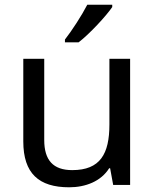

<svg xmlns="http://www.w3.org/2000/svg" viewBox="-20 -786 658 816"><path d="M457 -756V-766H351C328 -721 285 -655 256 -618V-606H314C361 -642 432 -719 457 -756ZM533 -536H445V-257C445 -132 406 -63 287 -63C206 -63 168 -105 168 -191V-536H79V-185C79 -49 145 10 274 10C343 10 409 -15 444 -71H448L461 0H533Z"/></svg>

Font: Noto Sans Mahajani
Style: Regular
Weight: 400
Designer: Monotype Design Team
Foundry: Monotype Imaging Inc.
Version: Version 2.003